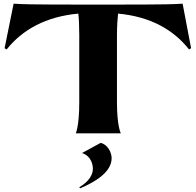

<svg xmlns="http://www.w3.org/2000/svg" viewBox="-20 -725 1064 1044"><path d="M513 -700C383 -701 152 -698 54 -705L5 -463L16 -456C102 -564 230 -635 406 -651C409 -626 411 -581 411 -534V-169C411 -38 392 0 392 0H637C637 0 616 -38 616 -169V-534C616 -581 619 -626 622 -651C797 -635 923 -564 1008 -456L1019 -463L973 -705C875 -698 644 -701 513 -700ZM411 293 416 299C493 266 587 213 587 135C587 105 566 60 527 52L426 107C479 125 485 175 485 193C485 225 463 263 411 293Z"/></svg>

Font: Coconat
Style: Bold
Weight: 900
Width: 8
Designer: Sara Lavazza
Foundry: Collletttivo
Version: Version 1.000;Glyphs 3.2 (3217)